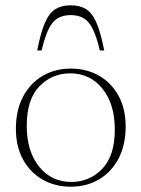

<svg xmlns="http://www.w3.org/2000/svg" viewBox="-20 -695 534 725"><path d="M247 10Q188 10 141 -16.8Q94 -43.5 67 -92.8Q40 -142 40 -208.5Q40 -278.5 66.8 -329.5Q93.5 -380.5 140.5 -408.2Q187.5 -436 247.5 -436Q307 -436 353.8 -409.2Q400.5 -382.5 427.5 -333.5Q454.5 -284.5 454.5 -217.5Q454.5 -147.5 427.8 -96.5Q401 -45.5 354.2 -17.8Q307.5 10 247 10ZM249.5 -8Q318 -8 365.8 -57.2Q413.5 -106.5 413.5 -206Q413.5 -302 367 -360Q320.5 -418 245 -418Q176.5 -418 128.8 -369Q81 -320 81 -220Q81 -124 127.5 -66Q174 -8 249.5 -8ZM247 -638Q218.5 -638 198.5 -626.5Q178.5 -615 164 -586Q149.5 -557 137 -504.5H120.5Q134 -573.5 150.2 -610.2Q166.5 -647 189.8 -661Q213 -675 247 -675Q281 -675 304.2 -661Q327.5 -647 343.8 -610.2Q360 -573.5 373.5 -504.5H357Q344.5 -557 330 -586Q315.5 -615 295.5 -626.5Q275.5 -638 247 -638Z"/></svg>

Font: Newsreader Text ExtraLight
Style: Regular
Weight: 275
Designer: Hugues Gentile
Foundry: Production Type
Version: Version 1.001